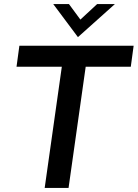

<svg xmlns="http://www.w3.org/2000/svg" viewBox="-20 -921 675 941"><path d="M283 -594H61L75 -697H635L621 -594H400L316 0H199ZM241 -901H318L374 -825L456 -901H543L362 -739Z"/></svg>

Font: Hanken Grotesk SemiBold
Style: Italic
Weight: 600
Italic angle: -8°
Designer: Alfredo Marco Pradil
Foundry: Hanken Design Co.
Version: Version 3.014